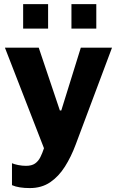

<svg xmlns="http://www.w3.org/2000/svg" viewBox="-20 -748 582 954"><path d="M128.5 186.5Q101 186.5 78.8 183Q56.5 179.5 39.5 172V63Q50.5 68 70.2 72Q90 76 109 76Q137.5 76 154 64.5Q170.5 53 180.5 33Q190.5 13 198.5 -11.5L4.5 -511H172.5L277.5 -199H284.5L381.5 -511H536.5L356 -29.5Q333.5 31 302.5 80Q271.5 129 229 157.8Q186.5 186.5 128.5 186.5ZM95 -606V-727.5H219V-606ZM335 -606V-727.5H458.5V-606Z"/></svg>

Font: Chivo Medium
Style: Regular
Weight: 500
Designer: Hector Gatti
Foundry: Omnibus-Type
Version: Version 2.002